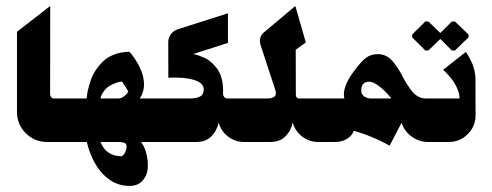

<svg xmlns="http://www.w3.org/2000/svg" viewBox="-20 -474 1644 641"><path d="M137 0H233V-145.3H159.7Q151.3 -145.3 148 -154.7Q147.3 -157.3 147.3 -159.7L147.7 -454L36.7 -368V-100.3Q36.7 -58.7 66 -29.3Q95.3 0 137 0Z M387.3 47.7Q333.7 47.7 315.7 0H367.3Q377.7 0 382.3 0.3Q387 0.7 392.7 2Q398.3 3.3 400.5 6.7Q402.7 10 402.7 15.7Q402.7 24.7 398.8 32.7Q395 40.7 391 44ZM408.3 -168.7Q407 -166 404.5 -162.2Q402 -158.3 393.3 -151.8Q384.7 -145.3 374.7 -145.3H315.3Q319 -160 328 -171.2Q337 -182.3 346.8 -187.8Q356.7 -193.3 366 -196.8Q375.3 -200.3 381.7 -201L387.7 -201.7ZM412.3 146.7Q440 146.7 455.7 129.5Q471.3 112.3 473.2 88.7Q475 65 469 40.3Q463 15.7 451 0H554.3V-145.3H446.7Q454 -156.3 457.5 -168.7Q461 -181 460.8 -192.5Q460.7 -204 458.2 -216Q455.7 -228 451.3 -238.3Q447 -248.7 441.7 -258.7Q436.3 -268.7 431.5 -275.8Q426.7 -283 422 -289.2Q417.3 -295.3 415.2 -297.8Q413 -300.3 412.3 -301Q385 -301 362.2 -292.3Q339.3 -283.7 325 -270Q310.7 -256.3 299.7 -239.8Q288.7 -223.3 283.2 -206.7Q277.7 -190 274.3 -176.3Q271 -162.7 270.3 -154L269.3 -145.3H186.3V0H269.7Q269.7 0 276.3 23.7Q300 94.3 345.3 125.7Q375.3 146.7 412.3 146.7Z M635 0Q667 0 685.5 -18.5Q704 -37 710 -64.3Q718 -36 741.5 -18Q765 0 795 0H850.7V-145.3H739.3Q730 -145.3 726 -154.3Q724.7 -157.3 724.7 -160.3V-173.3Q724.7 -195.7 719.2 -214.3Q713.7 -233 704.7 -245Q695.7 -257 685 -266.3Q674.3 -275.7 663.7 -280.5Q653 -285.3 644 -288.5Q635 -291.7 629.7 -292.7L624 -293.3L741 -330.7V-429.7L572.7 -376Q559 -371.3 550.3 -359.7Q541.7 -348 541.7 -333.7L542 -214.3Q544.3 -214.7 548.7 -214.8Q553 -215 565.3 -215Q577.7 -215 588.8 -214.2Q600 -213.3 613.7 -210.7Q627.3 -208 637.2 -203.8Q647 -199.7 653.7 -192.2Q660.3 -184.7 660.3 -174.7Q660.3 -158 648 -151.7Q635.7 -145.3 613.7 -145.3H507.7V0Z M882.3 0Q914.3 0 932.8 -18.7Q951.3 -37.3 957.3 -64.7Q965.3 -36.3 988.8 -18.2Q1012.3 0 1042.3 0H1091.3V-145.3H978Q971 -145.3 968.3 -153.3Q967.7 -155.3 967.7 -157.3L967.3 -308L1001 -332.3L966 -454L862 -366.7Q841.3 -350 850.7 -321.3L898.3 -176.3Q903.7 -162 898.8 -154.3Q894 -146.7 877 -145.3H804V0Z M1320.7 -64.3Q1329 -36.7 1354 -18.3Q1379 0 1409.3 0H1455V-145.3H1401.3Q1388 -145.3 1376.3 -151.7Q1364.7 -158 1356.2 -168.5Q1347.7 -179 1339.2 -192.2Q1330.7 -205.3 1323.7 -219.3Q1316.7 -233.3 1308 -246.5Q1299.3 -259.7 1290.3 -270.2Q1281.3 -280.7 1268.8 -287Q1256.3 -293.3 1242 -293.3Q1218 -293.3 1201.5 -280.7Q1185 -268 1161.3 -236Q1120.7 -181 1129.7 -145.3H1044.7V0H1097.3Q1121.7 0.3 1138.8 -10.7Q1156 -21.7 1161 -37Q1187.7 -30.3 1217.5 -18Q1247.3 -5.7 1264 3.3L1280.7 12.3ZM1186 -172Q1186 -201.3 1212.7 -201.3Q1225.7 -201.3 1244.2 -187.3Q1262.7 -173.3 1274.7 -159.3L1286.7 -145.3H1217.3Q1206.3 -145.3 1196.2 -152Q1186 -158.7 1186 -172Z M1410 -305.3 1450 -344 1488.7 -305.3H1498.7L1544.3 -349.3V-358.7L1498.7 -402.3H1488.7L1450 -364L1410 -402.3H1400L1356 -358.7V-349.3L1400 -305.3ZM1408.3 0H1478.7Q1515.3 0 1541.5 -26.2Q1567.7 -52.3 1567.7 -89L1567.3 -211.3Q1567.3 -224.3 1564 -238.5Q1560.7 -252.7 1556 -263.3Q1551.3 -274 1546.5 -282.7Q1541.7 -291.3 1538.5 -296Q1535.3 -300.7 1535.3 -300.7L1459.3 -241Q1461.7 -239 1465.3 -235.7Q1469 -232.3 1478.5 -221.5Q1488 -210.7 1495.2 -200Q1502.3 -189.3 1508.3 -174.2Q1514.3 -159 1514.3 -145.3H1408.3Z"/></svg>

Font: Jomhuria
Style: Regular
Weight: 400
Designer: Arabic design by Kourosh Beigpour, Latin design by Eben Sorkin, engineering by Lasse Fister and Khaled Hosney
Version: Version 1.0000